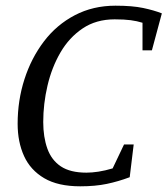

<svg xmlns="http://www.w3.org/2000/svg" viewBox="-20 -646 589 675"><path d="M262 9Q184 9 135.5 -19.5Q87 -48 64.5 -97.5Q42 -147 42 -211Q42 -293 66 -367.5Q90 -442 134.5 -500.5Q179 -559 243 -592.5Q307 -626 386 -626Q445 -626 483 -618Q521 -610 549 -599L514 -469H481V-566Q462 -572 439.5 -575Q417 -578 383 -578Q318 -578 270.5 -546Q223 -514 192.5 -461.5Q162 -409 147 -345Q132 -281 132 -217Q132 -164 146.5 -123.5Q161 -83 194 -61Q227 -39 284 -39Q303 -39 326 -42.5Q349 -46 376 -54L416 -138H450L436 -23Q396 -8 355.5 0.5Q315 9 262 9Z"/></svg>

Font: Manuale
Style: Italic
Weight: 400
Italic angle: -11°
Designer: Eduardo Tunni / Pablo Cosgaya
Foundry: Eduardo Tunni / Pablo Cosgaya
Version: Version 1.002